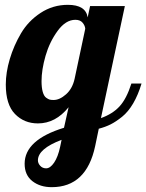

<svg xmlns="http://www.w3.org/2000/svg" viewBox="-20 -525 606 795"><path d="M353 -500H497L398 -36Q446 -53 475 -84.5Q504 -116 524 -179H566Q552 -132 531.5 -97Q511 -62 485.5 -41.5Q460 -21 438 -10Q416 1 389 8L374 80Q338 250 194 250Q146 250 114 225Q82 200 82 153Q82 54 245 4L264 -81Q210 -14 137 -14Q80 -14 42 -53Q4 -92 4 -175Q4 -225 20.5 -280.5Q37 -336 67 -387Q97 -438 148 -471.5Q199 -505 261 -505Q335 -505 343 -453ZM292 -443Q252 -443 218.5 -397Q185 -351 168.5 -293.5Q152 -236 152 -189Q152 -162 157 -144.5Q162 -127 171 -120.5Q180 -114 186 -112.5Q192 -111 202 -111Q227 -111 253.5 -134.5Q280 -158 289 -199L333 -406Q332 -419 322 -431Q312 -443 292 -443ZM137 139Q137 151 146.5 161.5Q156 172 171 172Q188 172 204 148.5Q220 125 229 83L235 54Q137 91 137 139Z"/></svg>

Font: Lobster Two
Style: Bold Italic
Weight: 700
Designer: Pablo Impallari
Foundry: Pablo Impallari. www.impallari.com
Version: Version 2.000